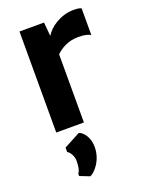

<svg xmlns="http://www.w3.org/2000/svg" viewBox="-155 -644 763 994"><g transform="rotate(-20 226.0 -146.5)"><path d="M95.7 89.8V114.3C109.4 120.6 126 147 126 172.9C126 209 120.1 229.5 111.3 239.3V252L165.5 273.4C186 266.1 238.8 216.3 238.8 137.2C238.8 81.1 206.1 46.9 185.5 42ZM77.1 0H229.5V-375.5C252.9 -397.5 291.5 -425.8 353.5 -425.8C394 -425.8 409.7 -418 420.4 -412.1V-559.1C411.1 -564.5 396 -565.9 377 -565.9C306.6 -565.9 242.7 -522 219.2 -480.5L212.4 -556.6H77.1Z"/></g></svg>

Font: Merriweather Sans
Style: Bold
Weight: 700
Designer: Eben Sorkin ( eben@eyebytes.com )
Foundry: Eben Sorkin
Version: Version 1.003